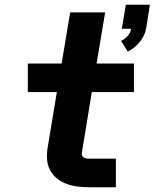

<svg xmlns="http://www.w3.org/2000/svg" viewBox="-20 -787 650 807"><path d="M517 -570 489 -615Q504 -622 516.5 -636Q529 -650 531 -666H492L509 -767H610L594 -666Q591 -651 584 -636.5Q577 -622 566.5 -609.5Q556 -597 543.5 -587Q531 -577 517 -570ZM355 0Q330 0 306 -3Q282 -6 260 -14Q238 -22 220 -36.5Q202 -51 191 -71Q180 -91 178 -115.5Q176 -140 180 -165L219 -400H97V-520H239L275 -735H422L386 -520H543V-400H366L324 -145Q323 -139 325 -133.5Q327 -128 332 -125Q337 -122 343 -121Q349 -120 355 -120H467V0Z"/></svg>

Font: Iosevka SS04 Hv Ex Obl
Style: Regular
Weight: 900
Width: 7
Italic angle: -9°
Monospace: yes
Designer: Belleve Invis
Foundry: Belleve Invis
Version: Version 19.0.0; ttfautohint (v1.8.4)